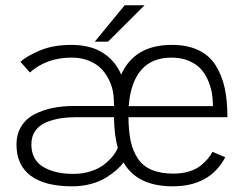

<svg xmlns="http://www.w3.org/2000/svg" viewBox="-20 -678 890 710"><path d="M330.5 -524 441 -658.5H514.5L379.5 -524ZM252.5 -35Q286.5 -35 316.2 -44.8Q346 -54.5 365.2 -69.8Q384.5 -85 397 -100.5Q409.5 -116 415.5 -131Q402.5 -178 401.5 -244.5H258.5Q230.5 -244.5 205.5 -240.8Q180.5 -237 154 -227Q127.5 -217 111.8 -195.8Q96 -174.5 96 -144Q96 -88 138.8 -61.5Q181.5 -35 252.5 -35ZM614.5 -465Q541.5 -465 502 -419Q462.5 -373 456 -285.5H767.5Q767.5 -311 763.2 -335Q759 -359 748.2 -383.2Q737.5 -407.5 720.8 -425Q704 -442.5 676.5 -453.8Q649 -465 614.5 -465ZM41 -143Q41 -182 58.8 -210.8Q76.5 -239.5 107.2 -255.2Q138 -271 173.8 -278.5Q209.5 -286 251 -286H401.5L401 -306.5Q401 -325 396.5 -345Q392 -365 380.8 -387Q369.5 -409 352.2 -426Q335 -443 307.2 -454Q279.5 -465 244.5 -465Q153 -465 90.5 -410L55.5 -449.5Q77.5 -470 126.8 -491Q176 -512 243.5 -512Q315.5 -512 361.5 -482Q407.5 -452 428 -402Q477.5 -512 615 -512Q672.5 -512 713.2 -492.8Q754 -473.5 777.2 -436.8Q800.5 -400 810.8 -353Q821 -306 821 -244.5H455Q455.5 -193.5 463.2 -156.8Q471 -120 489.5 -92Q508 -64 540.8 -50Q573.5 -36 621.5 -36Q653.5 -36 679.8 -44.2Q706 -52.5 722.8 -66.2Q739.5 -80 749.2 -91.8Q759 -103.5 765.5 -116.5L813 -96.5Q756 11 619 11Q487.5 11 437 -77Q426 -63 411.2 -49.8Q396.5 -36.5 373.2 -21.8Q350 -7 317 2Q284 11 246.5 11Q146 11 93.5 -28.2Q41 -67.5 41 -143Z"/></svg>

Font: League Mono Wide UltraLight
Style: Regular
Weight: 200
Width: 8
Designer: Tyler Finck
Foundry: The League of Moveable Type / Tyler Finck
Version: Version 2.210